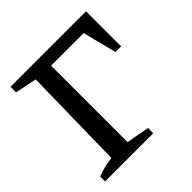

<svg xmlns="http://www.w3.org/2000/svg" viewBox="-172 -791 933 933"><g transform="rotate(-45 294.5 -325.0)"><path d="M32 0V-34Q59 -44 84 -50Q109 -56 134 -59L144 -589L32 -612V-650H551V-409H512L468 -583H244V-58L363 -36V0Z"/></g></svg>

Font: Piazzolla Medium
Style: Regular
Weight: 500
Designer: Juan Pablo del Peral
Foundry: Huerta Tipografica
Version: Version 1.330